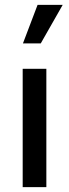

<svg xmlns="http://www.w3.org/2000/svg" viewBox="-20 -767 284 787"><path d="M134 -747H237L147 -589H74ZM73 0V-485H170V0Z"/></svg>

Font: Palanquin Medium
Style: Regular
Weight: 500
Designer: Pria Ravichandran
Version: Version 1.0.4